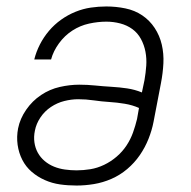

<svg xmlns="http://www.w3.org/2000/svg" viewBox="-20 -562 590 594"><path d="M217 12Q190 12 165.5 8.5Q141 5 118.5 -5Q96 -15 78 -30.5Q60 -46 49 -67.5Q38 -89 34.5 -114Q31 -139 36 -165Q42 -195 61 -222.5Q80 -250 107 -268Q134 -286 165 -293Q196 -300 225 -300Q250 -300 274.5 -297.5Q299 -295 324.5 -293.5Q350 -292 373.5 -288.5Q397 -285 419 -276L427 -314Q431 -337 432.5 -359Q434 -381 430 -402Q426 -423 416 -441.5Q406 -460 389.5 -472Q373 -484 352 -489.5Q331 -495 309 -495Q283 -495 255.5 -489Q228 -483 204 -467.5Q180 -452 162.5 -428Q145 -404 138 -378H86Q92 -402 103.5 -424.5Q115 -447 131.5 -466.5Q148 -486 169 -501Q190 -516 213.5 -525.5Q237 -535 261 -538.5Q285 -542 309 -542Q339 -542 368 -536Q397 -530 420 -514.5Q443 -499 458.5 -475.5Q474 -452 480.5 -424Q487 -396 485.5 -366Q484 -336 478 -305L455 -185Q450 -159 439.5 -132.5Q429 -106 412.5 -82Q396 -58 373.5 -39Q351 -20 324.5 -8.5Q298 3 270.5 7.5Q243 12 217 12ZM217 -35Q238 -35 259.5 -38.5Q281 -42 302 -52Q323 -62 341 -77.5Q359 -93 371.5 -112Q384 -131 391.5 -152Q399 -173 404 -194L410 -228Q390 -237 366 -241Q342 -245 318 -246.5Q294 -248 270 -251.5Q246 -255 222 -255Q201 -255 179 -249.5Q157 -244 137.5 -231Q118 -218 105 -198.5Q92 -179 88 -158Q84 -139 86.5 -121.5Q89 -104 97 -89.5Q105 -75 118 -64Q131 -53 147 -46.5Q163 -40 181 -37.5Q199 -35 217 -35Z"/></svg>

Font: Lode Dark Term
Style: Italic
Weight: 400
Italic angle: -11°
Monospace: yes
Designer: Belleve Invis
Foundry: Belleve Invis
Version: Version 29.2.0